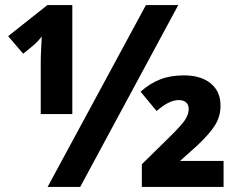

<svg xmlns="http://www.w3.org/2000/svg" viewBox="-20 -734 933 754"><path d="M140 -488Q140 -511 141.5 -542Q143 -573 144 -591Q139 -584 129 -573Q119 -562 109 -554L71 -523L12 -592L166 -714H264V-286H140ZM553 -714H680L295 0H167ZM537 -89 645 -195Q690 -239 705.5 -261.5Q721 -284 721 -306Q721 -323 710.5 -332Q700 -341 682 -341Q644 -341 595 -298L532 -374Q568 -406 608.5 -422Q649 -438 702 -438Q769 -438 807.5 -406.5Q846 -375 846 -319Q846 -277 824.5 -242.5Q803 -208 754 -162L687 -102H858V0H537Z"/></svg>

Font: Noto Sans UI ExtraBold
Style: Regular
Weight: 800
Designer: Monotype Design Team
Foundry: Monotype Imaging Inc.
Version: Version 1.001